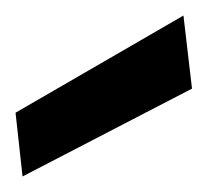

<svg xmlns="http://www.w3.org/2000/svg" viewBox="-20 -772 267 247"><path d="M9 -545 0 -627 216 -752 227 -658Z"/></svg>

Font: DM Sans 16pt SemiBold
Style: Regular
Weight: 600
Version: Version 4.004;gftools[0.9.30]